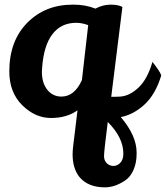

<svg xmlns="http://www.w3.org/2000/svg" viewBox="-20 -501 713 825"><path d="M313 -27Q267 6 199 6Q131 6 75.5 -49Q20 -104 20 -194Q20 -325 97 -403Q174 -481 292 -481Q295 -481 298 -481Q347 -481 390 -464Q422 -481 455.5 -481Q489 -481 506 -471Q467 -159 463 -126L458 -85Q484 -85 497 -86Q538 -89 576 -125.5Q614 -162 635 -235Q667 -195 673 -177Q648 -95 600.5 -51.5Q553 -8 499 2Q567 82 567 154Q567 157 567 160Q567 199 553.5 229.5Q540 260 517 275Q473 304 431 304Q357 304 320 258Q292 221 292 163Q292 147 294 130ZM307 -403Q243 -403 205.5 -354.5Q168 -306 161 -210Q160 -201 160 -193Q160 -144 183.5 -115Q207 -86 244 -86Q300 -86 332 -157L359 -393Q332 -403 307 -403ZM443 23Q427 150 427 169.5Q427 189 439 200.5Q451 212 467.5 212Q484 212 497 198.5Q510 185 510 159Q510 90 443 23Z"/></svg>

Font: Lily Script One
Style: Regular
Weight: 400
Designer: Julia Petretta
Foundry: Julia Petretta
Version: Version 1.002;PS 001.001;hotconv 1.0.70;makeotf.lib2.5.58329